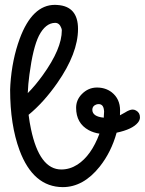

<svg xmlns="http://www.w3.org/2000/svg" viewBox="-20 -767 594 787"><path d="M205.1 -747.1Q210 -747.1 215.3 -746.6Q299.8 -741.2 299.8 -648.4Q299.8 -548.8 214.8 -426.8Q159.2 -347.2 97.2 -296.4Q101.1 -265.1 106.9 -238.3Q141.6 -72.3 231.4 -72.3Q266.1 -72.3 297.4 -92.3Q354 -128.9 387.7 -219.2Q363.8 -222.7 343.8 -233.4Q292 -261.7 292 -325.2Q292 -357.4 315.4 -381.3Q341.8 -408.2 377.4 -408.2Q412.6 -408.2 438 -388.7Q472.2 -361.8 472.2 -314.5Q471.7 -294.9 471.7 -294.4Q480 -298.3 492.2 -305.7Q511.2 -317.9 523.9 -317.9Q530.8 -317.9 537.6 -314Q553.7 -305.2 553.7 -286.1Q553.7 -274.9 545.4 -264.6Q522.9 -236.8 458 -223.1Q436 -143.6 388.7 -84Q321.8 0 237.3 0Q116.2 -0.5 60.1 -150.9Q21.5 -255.4 21.5 -399.4Q21.5 -407.7 22.5 -420.4Q29.3 -522.9 61 -608.9Q112.3 -747.1 205.1 -747.1ZM100.6 -461.4Q95.2 -421.9 93.8 -385.3Q124.5 -416 155.8 -459.5Q233.4 -567.4 233.4 -642.6Q233.4 -646.5 231.4 -651.9Q223.6 -673.3 206.1 -673.3Q166.5 -672.9 139.6 -620.6Q115.2 -571.8 100.6 -461.4ZM384.3 -340.3Q379.4 -340.3 374 -338.4Q358.4 -332.5 358.4 -316.9Q358.9 -289.1 405.3 -284.7Q405.3 -288.1 405.8 -294.9Q406.7 -305.2 406.7 -309.6Q406.7 -312 406.2 -314.9Q403.8 -340.3 384.3 -340.3Z"/></svg>

Font: Vibur
Style: Medium
Weight: 400
Version: Version 1.004